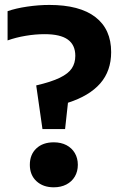

<svg xmlns="http://www.w3.org/2000/svg" viewBox="-20 -770 504 798"><path d="M130.5 -415Q193 -429.5 228.5 -446.8Q264 -464 278.5 -486Q293 -508 293 -538Q293 -583 262 -605.5Q231 -628 165.5 -628Q127 -628 86.8 -621.2Q46.5 -614.5 11.5 -602V-723.5Q45.5 -735.5 93 -742.5Q140.5 -749.5 185 -749.5Q311 -749.5 376.5 -699Q442 -648.5 442 -553.5Q442 -475.5 396.8 -423.5Q351.5 -371.5 262.5 -343L250.5 -233.5H156.5ZM104 -85Q104 -127.5 131 -153Q158 -178.5 203.5 -178.5Q233.5 -178.5 256 -166.8Q278.5 -155 291 -133.8Q303.5 -112.5 303.5 -85Q303.5 -57.5 291 -36.2Q278.5 -15 255.8 -3.2Q233 8.5 203.5 8.5Q159 8.5 131.5 -17Q104 -42.5 104 -85Z"/></svg>

Font: Encode Sans Semi Condensed
Style: Bold
Weight: 700
Width: 4
Designer: Multiple Designers
Foundry: Impallari Type
Version: Version 2.000